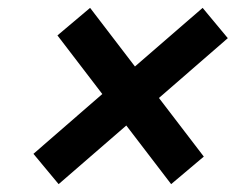

<svg xmlns="http://www.w3.org/2000/svg" viewBox="-20 -549 640 488"><path d="M415 -81 498 -151 384 -300 559 -452 495 -529 323 -380 209 -529 126 -459 240 -310 65 -158 129 -81 301 -230Z"/></svg>

Font: Braiins Sans SemiBold
Style: Italic
Weight: 600
Italic angle: -11.31°
Designer: Mike Abbink, Paul van der Laan, Pieter van Rosmalen, Jiri Chlebus, Lubos Buracinsky
Foundry: Bold Monday, Sudetype
Version: Version 1.000;hotconv 1.0.109;makeotfexe 2.5.65596